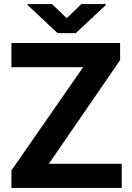

<svg xmlns="http://www.w3.org/2000/svg" viewBox="-20 -922 646 942"><path d="M577.1 -118.2V0H74.7V-118.2ZM569.3 -627 138.2 0H36.1V-85.9L470.2 -710.9H569.3ZM518.6 -710.9V-592.3H36.1V-710.9ZM235.4 -901.9 307.1 -832.5 378.9 -901.9H499V-897L351.6 -759.3H262.7L115.2 -897.5V-901.9Z"/></svg>

Font: RobotoDEMO
Style: Regular
Weight: 400
Designer: Christian Robertson
Foundry: Google
Version: Version 2.136